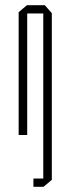

<svg xmlns="http://www.w3.org/2000/svg" viewBox="-20 -521 272 741"><path d="M109 200V168H147V-469H85V0H52V-474L84 -501H153L180 -470V173L148 200Z"/></svg>

Font: Foldit Thin ExtraLight
Style: Regular
Weight: 250
Version: Version 1.003